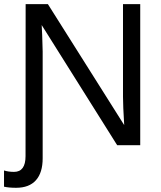

<svg xmlns="http://www.w3.org/2000/svg" viewBox="-43 -708 786 936"><path d="M82 -688H190.4L562.5 -98.1Q556.6 -193.8 556.6 -236.8V-688H640.6V0H528.3L160.2 -585.9L162.6 -538.6L165 -457V63.5Q165 133.8 132.1 170.7Q99.1 207.5 35.6 207.5Q0.5 207.5 -23.4 202.1V123Q-2 129.9 25.4 129.9Q81.5 129.9 81.5 53.2Z"/></svg>

Font: Liberation Sans
Style: Regular
Weight: 400
Designer: Steve Matteson
Foundry: Ascender Corporation
Version: Version 2.00.1